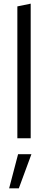

<svg xmlns="http://www.w3.org/2000/svg" viewBox="-20 -757 263 1051"><path d="M75 0V-722L148 -737V0ZM30 274 79 87H152L83 274Z"/></svg>

Font: Red Hat Text VF
Style: Regular
Weight: 300
Designer: Pentagram, MCKL
Foundry: Pentagram, MCKL
Version: Version 1.023